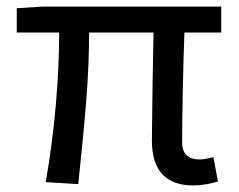

<svg xmlns="http://www.w3.org/2000/svg" viewBox="-20 -554 727 584"><path d="M442 -127 444 -295 447 -455H251Q251 -357 242.5 -250Q234 -143 218 6L119 0Q139 -113 149.5 -231.5Q160 -350 160 -455H31V-529L111 -534H653V-455H541Q538 -379 536 -279Q534 -179 534 -121Q534 -69 588 -69Q602 -69 629 -76L643 -2Q603 10 568 10Q442 10 442 -127Z"/></svg>

Font: Nebula Sans Medium
Style: Regular
Weight: 500
Designer: Paul D. Hunt for Adobe (as Source Sans)
Foundry: Nebula Entertainment & Broadcasting LLC
Version: Version 1.010